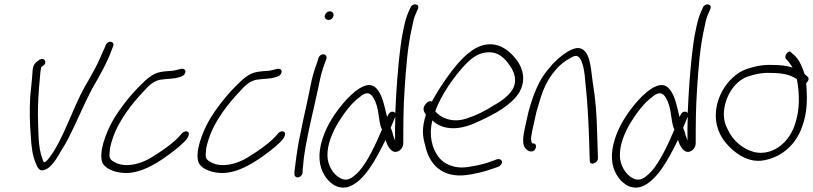

<svg xmlns="http://www.w3.org/2000/svg" viewBox="-20 -760 3667 866"><path d="M127 -442C125 -406 120 -363 116 -321C113 -265 114 -198 119 -146C121 -100 127 -56 141 -25C149 -4 157 19 189 3C213 -9 237 -46 254 -77C265 -95 277 -114 288 -135C324 -206 358 -288 395 -359C427 -414 464 -478 485 -538L490 -551C492 -556 493 -560 491 -564C484 -577 464 -573 457 -557L452 -544C448 -535 441 -522 434 -504C416 -461 388 -413 363 -370C304 -264 266 -132 202 -48C195 -39 186 -28 178 -28C176 -31 173 -36 171 -45C151 -94 153 -174 151 -243C151 -295 154 -348 159 -398C161 -423 162 -439 166 -457C172 -462 182 -467 184 -476C186 -485 180 -494 170 -494C165 -494 161 -493 157 -490C140 -479 129 -468 127 -442Z M442 -26C454 0 495 18 539 20C609 24 679 -17 738 -60C768 -82 806 -111 824 -135C832 -147 836 -161 826 -166C818 -171 804 -164 800 -158C768 -117 707 -77 660 -48C619 -23 550 -1 500 -27C478 -38 470 -46 475 -77C475 -92 480 -110 487 -132C514 -216 577 -295 628 -348C651 -375 672 -393 700 -400C709 -401 718 -402 725 -403C740 -405 764 -405 778 -409C790 -413 805 -414 812 -425C824 -444 810 -454 790 -448C777 -445 774 -443 760 -441C740 -439 723 -439 703 -435C669 -429 640 -403 609 -371C568 -331 517 -266 487 -213C457 -159 424 -72 442 -26Z M876 -26C888 0 929 18 973 20C1043 24 1113 -17 1172 -60C1202 -82 1240 -111 1258 -135C1266 -147 1270 -161 1260 -166C1252 -171 1238 -164 1234 -158C1202 -117 1141 -77 1094 -48C1053 -23 984 -1 934 -27C912 -38 904 -46 909 -77C909 -92 914 -110 921 -132C948 -216 1011 -295 1062 -348C1085 -375 1106 -393 1134 -400C1143 -401 1152 -402 1159 -403C1174 -405 1198 -405 1212 -409C1224 -413 1239 -414 1246 -425C1258 -444 1244 -454 1224 -448C1211 -445 1208 -443 1194 -441C1174 -439 1157 -439 1137 -435C1103 -429 1074 -403 1043 -371C1002 -331 951 -266 921 -213C891 -159 858 -72 876 -26Z M1445 -690C1442 -679 1451 -670 1462 -670C1473 -670 1481 -677 1484 -688C1487 -699 1479 -709 1468 -709C1457 -709 1448 -701 1445 -690ZM1380 -370C1375 -347 1371 -324 1365 -298C1359 -272 1353 -245 1347 -216L1329 -128C1321 -88 1311 -15 1308 15V26C1308 31 1310 34 1313 37C1324 47 1345 33 1345 18V8C1346 1 1347 -16 1350 -43C1360 -123 1382 -214 1401 -298C1407 -324 1412 -348 1417 -371C1424 -408 1433 -445 1445 -475L1452 -494C1454 -499 1453 -504 1451 -508C1444 -521 1423 -515 1417 -500L1411 -480C1399 -448 1387 -410 1380 -370Z M1435 -135C1412 -65 1419 -11 1442 28C1462 62 1500 97 1551 83C1623 59 1675 -40 1719 -129C1725 -109 1740 -73 1766 -75C1785 -77 1799 -95 1799 -116C1799 -191 1799 -273 1805 -358C1811 -447 1817 -546 1840 -644C1844 -666 1849 -684 1855 -697L1865 -720C1875 -743 1841 -748 1832 -727L1822 -705C1815 -688 1808 -668 1803 -643C1798 -620 1792 -592 1788 -560C1774 -457 1767 -347 1763 -252C1763 -251 1762 -250 1763 -249C1761 -253 1758 -255 1754 -256C1738 -259 1732 -245 1726 -232C1714 -280 1705 -334 1677 -362C1636 -407 1563 -336 1527 -293C1491 -250 1455 -197 1435 -135ZM1457 -56C1455 -108 1480 -165 1506 -208C1532 -250 1566 -296 1601 -321C1619 -337 1639 -347 1654 -332C1669 -318 1681 -285 1685 -259L1692 -213C1694 -201 1697 -186 1703 -176C1674 -108 1638 -31 1600 12C1572 41 1547 62 1514 43C1483 27 1458 -14 1457 -56ZM1742 -183 1763 -234C1762 -196 1761 -160 1762 -126C1759 -134 1756 -142 1753 -151C1751 -162 1747 -174 1742 -183Z M1897 -287C1884 -270 1893 -253 1901 -243L1900 -240C1883 -183 1885 -149 1897 -107C1915 -19 1974 45 2088 29C2122 24 2158 16 2187 6L2228 -8C2233 -10 2237 -14 2240 -18C2252 -34 2237 -45 2223 -42L2181 -27C2155 -18 2124 -12 2093 -7C2029 3 1980 -20 1955 -56C1930 -93 1913 -145 1930 -217C1950 -198 1975 -185 2012 -182C2061 -178 2111 -198 2151 -218C2209 -245 2280 -282 2319 -338C2356 -397 2337 -452 2313 -486C2291 -516 2261 -544 2226 -555C2156 -576 2098 -532 2050 -479C2010 -434 1963 -366 1928 -302C1914 -308 1903 -296 1897 -287ZM1943 -258 1946 -266C1973 -336 2025 -409 2067 -456C2099 -492 2130 -518 2170 -523C2227 -531 2257 -497 2281 -462C2298 -437 2317 -396 2289 -352C2270 -324 2236 -300 2204 -283C2166 -258 2126 -239 2083 -225C2021 -205 1969 -227 1943 -258Z M2349 -190C2340 -150 2333 -108 2350 -91C2358 -82 2365 -77 2372 -77H2379C2387 -77 2395 -85 2397 -95C2399 -105 2395 -113 2387 -113H2382C2369 -123 2378 -158 2385 -190L2399 -253C2405 -274 2411 -295 2418 -318C2443 -401 2492 -465 2547 -495C2567 -507 2581 -515 2594 -499C2601 -491 2606 -477 2611 -458C2616 -436 2619 -410 2621 -380C2630 -294 2633 -243 2637 -133L2640 -36C2639 -11 2676 -23 2677 -45L2674 -142C2671 -254 2667 -305 2653 -392C2646 -444 2643 -501 2619 -528C2597 -552 2572 -545 2540 -527C2509 -508 2479 -481 2454 -449C2411 -401 2384 -331 2363 -253Z M2754 -135C2731 -65 2738 -11 2761 28C2781 62 2819 97 2870 83C2942 59 2994 -40 3038 -129C3044 -109 3059 -73 3085 -75C3104 -77 3118 -95 3118 -116C3118 -191 3118 -273 3124 -358C3130 -447 3136 -546 3159 -644C3163 -666 3168 -684 3174 -697L3184 -720C3194 -743 3160 -748 3151 -727L3141 -705C3134 -688 3127 -668 3122 -643C3117 -620 3111 -592 3107 -560C3093 -457 3086 -347 3082 -252C3082 -251 3081 -250 3082 -249C3080 -253 3077 -255 3073 -256C3057 -259 3051 -245 3045 -232C3033 -280 3024 -334 2996 -362C2955 -407 2882 -336 2846 -293C2810 -250 2774 -197 2754 -135ZM2776 -56C2774 -108 2799 -165 2825 -208C2851 -250 2885 -296 2920 -321C2938 -337 2958 -347 2973 -332C2988 -318 3000 -285 3004 -259L3011 -213C3013 -201 3016 -186 3022 -176C2993 -108 2957 -31 2919 12C2891 41 2866 62 2833 43C2802 27 2777 -14 2776 -56ZM3061 -183 3082 -234C3081 -196 3080 -160 3081 -126C3078 -134 3075 -142 3072 -151C3070 -162 3066 -174 3061 -183Z M3237 -348C3197 -273 3204 -202 3228 -155C3246 -118 3282 -82 3314 -62C3342 -44 3383 -27 3431 -38C3506 -53 3570 -107 3598 -189C3621 -249 3621 -314 3618 -361L3616 -385C3626 -393 3631 -406 3623 -414L3608 -427C3607 -435 3604 -442 3601 -448C3592 -474 3574 -505 3555 -517L3548 -524C3537 -538 3514 -507 3525 -494L3532 -487C3538 -482 3547 -466 3555 -455C3528 -464 3499 -467 3465 -467C3424 -469 3387 -462 3349 -449C3304 -435 3261 -393 3237 -348ZM3246 -226C3237 -306 3288 -394 3354 -415C3385 -426 3421 -433 3456 -431C3504 -431 3542 -425 3574 -403L3576 -393C3585 -339 3590 -269 3564 -194C3533 -108 3459 -57 3382 -74C3328 -89 3285 -126 3262 -177C3254 -192 3248 -208 3246 -226Z"/></svg>

Font: Stray Cat
Style: CnObl
Weight: 400
Version: Version 1.0